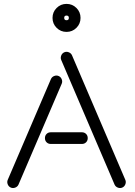

<svg xmlns="http://www.w3.org/2000/svg" viewBox="-20 -936 694 987"><path d="M271 -895Q292 -916 322 -916Q352 -916 373 -895Q394 -874 394 -844Q394 -814 373 -793Q352 -772 322 -772Q292 -772 271 -793Q250 -814 250 -844Q250 -874 271 -895ZM322 -856Q310 -856 310 -844Q310 -832 322 -832Q334 -832 334 -844Q334 -856 322 -856ZM401 -256Q414 -256 422.5 -247.5Q431 -239 431 -226Q431 -213 422.5 -204.5Q414 -196 401 -196H241Q228 -196 219.5 -204.5Q211 -213 211 -226Q211 -239 219.5 -247.5Q228 -256 241 -256ZM242 -530Q247 -541 259 -545.5Q271 -550 282 -545Q293 -540 297.5 -528Q302 -516 297 -505L75 13Q70 24 58 28.5Q46 33 35 28Q24 23 19.5 11Q15 -1 20 -12ZM624 -12Q629 -1 624.5 11Q620 23 609 28Q598 33 586 28.5Q574 24 569 13L295 -627Q290 -638 294.5 -650Q299 -662 310 -667Q321 -672 333 -667.5Q345 -663 350 -652Z"/></svg>

Font: Beon
Style: Medium
Weight: 500
Designer: BSozoo
Foundry: BSozoo
Version: Version 001.000